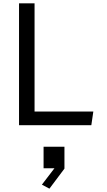

<svg xmlns="http://www.w3.org/2000/svg" viewBox="-20 -750 640 1150"><path d="M94 0V-730H187V-82H539L527 0ZM231 356 306 258H241V129H366V260L276 380Z"/></svg>

Font: Moralerspace Krypton JPDOC
Style: Regular
Weight: 400
Version: v0.0.6; ttfautohint (v1.8.4.7-5d5b-dirty) -l 6 -r 45 -G 200 